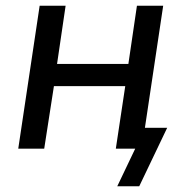

<svg xmlns="http://www.w3.org/2000/svg" viewBox="-20 -521 659 673"><path d="M391 132 454 0H391L402 -73H566L468 132ZM44 0 119 -501H210L180 -297H430L460 -501H552L477 0H386L419 -219H169L135 0Z"/></svg>

Font: Nunitoga
Style: Medium Italic
Weight: 500
Italic angle: -9°
Designer: Vernon Adams
Foundry: Vernon Adams
Version: Version 1.0